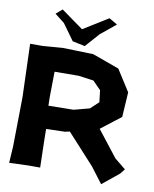

<svg xmlns="http://www.w3.org/2000/svg" viewBox="-98 -953 861 1070"><g transform="rotate(10 332.5 -418.0)"><path d="M133.8 -848.6 188.5 -805.7 254.9 -713.9 325.2 -699.2 395.5 -778.3 481.4 -848.6 434.6 -876 293.9 -789.1 168.9 -878.9ZM182.6 -385.7 184.6 -529.3 321.3 -530.3 406.2 -518.6 452.1 -471.7 460 -405.3 414.1 -362.3 325.2 -338.9 183.6 -336.9ZM23.4 -659.2 33.2 -358.4 29.3 -81.1 23.4 14.6 130.9 10.7H198.2L194.3 -147.5L193.4 -207L299.8 -210L326.2 -215.8L481.4 -45.9L548.8 43L643.6 -34.2L665 -61.5L602.5 -112.3L487.3 -259.8L599.6 -346.7L608.4 -487.3L531.2 -608.4L379.9 -663.1L207 -668L93.8 -659.2Z"/></g></svg>

Font: MaokenAssortedSans-TC
Style: Regular
Weight: 500
Version: Version 0.83